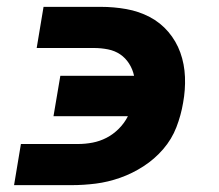

<svg xmlns="http://www.w3.org/2000/svg" viewBox="-20 -540 640 560"><path d="M21 0 41 -120H208Q229 -120 250 -124Q271 -128 290.5 -138Q310 -148 326.5 -164.5Q343 -181 353 -201H136L156 -319H371Q367 -338 356.5 -354.5Q346 -371 330.5 -381.5Q315 -392 295 -396Q275 -400 254 -400H87L107 -520H274Q312 -520 348.5 -513.5Q385 -507 416.5 -490.5Q448 -474 471 -447Q494 -420 506 -386.5Q518 -353 519.5 -315.5Q521 -278 514 -240Q508 -204 494.5 -169Q481 -134 456 -105Q431 -76 398.5 -55Q366 -34 330.5 -21.5Q295 -9 259.5 -4.5Q224 0 188 0Z"/></svg>

Font: Iosevka Heavy Extended
Style: Italic
Weight: 900
Width: 7
Italic angle: -9°
Monospace: yes
Designer: Belleve Invis
Foundry: Belleve Invis
Version: Version 32.5.0; ttfautohint (v1.8.4)